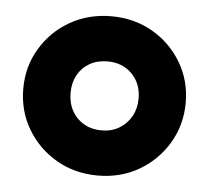

<svg xmlns="http://www.w3.org/2000/svg" viewBox="-38 -750 524 481"><g transform="rotate(5 224.0 -510.0)"><path d="M224 -309.5Q166.5 -309.5 120.2 -336.2Q74 -363 46.8 -408.5Q19.5 -454 19.5 -510.5Q19.5 -566 46.8 -611.5Q74 -657 120.2 -683.5Q166.5 -710 224 -710Q281.5 -710 327.5 -683.5Q373.5 -657 400.8 -611.5Q428 -566 428 -510.5Q428 -454.5 400.8 -408.8Q373.5 -363 327.5 -336.2Q281.5 -309.5 224 -309.5ZM224 -423Q249 -423 268.2 -434.5Q287.5 -446 298.5 -465.8Q309.5 -485.5 309.5 -510.5Q309.5 -548 285.8 -572.2Q262 -596.5 224 -596.5Q198.5 -596.5 179.2 -585.5Q160 -574.5 149.2 -555Q138.5 -535.5 138.5 -510.5Q138.5 -471.5 162.5 -447.2Q186.5 -423 224 -423Z"/></g></svg>

Font: Geologica Roman ExtraBold
Style: Regular
Weight: 800
Designer: Sindre Bremnes, Frode Helland
Foundry: Monokrom Skriftforlag AS
Version: Version 1.010;gftools[0.9.28]